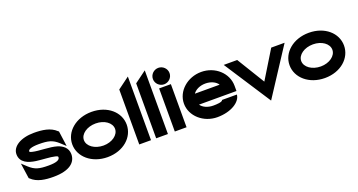

<svg xmlns="http://www.w3.org/2000/svg" viewBox="-42 -1258 3522 1888"><g transform="rotate(-20 1718.5 -314.0)"><path d="M20 -322C20 -234 101 -205 178 -194C244 -185 323 -184 371 -172C395 -166 399 -163 399 -154C399 -127 365 -110 281 -110C182 -110 138 -122 82 -173L30 -221L53 -61L60 -55C117 0 202 11 288 11C462 11 528 -57 528 -139C528 -206 479 -240 428 -257C351 -281 240 -275 173 -292C149 -298 148 -300 148 -307C148 -325 182 -341 260 -341C359 -341 404 -329 460 -278L512 -230L490 -390L482 -396C425 -451 339 -462 253 -462C112 -462 20 -402 20 -322Z M569 -226C569 -95 690 11 855 11C1021 11 1139 -95 1139 -226C1139 -357 1021 -462 855 -462C690 -462 569 -357 569 -226ZM691 -226C691 -290 764 -341 855 -341C945 -341 1017 -290 1017 -226C1017 -162 945 -110 855 -110C764 -110 691 -162 691 -226Z M1188 0H1311V-666L1188 -575Z M1365 0H1488V-666L1365 -575Z M1534 -558C1534 -510 1574 -472 1621 -472C1668 -472 1708 -510 1708 -558C1708 -606 1668 -644 1621 -644C1574 -644 1534 -606 1534 -558ZM1560 0H1683V-451H1560Z M1738 -226C1738 -95 1859 11 2003 11C2148 11 2252 -57 2258 -133H2103C2098 -112 2038 -110 2003 -110C1946 -110 1897 -133 1874 -167H2266V-221C2266 -355 2148 -462 2003 -462C1859 -462 1738 -357 1738 -226ZM1873 -282C1895 -316 1945 -341 2003 -341C2061 -341 2110 -317 2132 -282Z M2236 -451 2554 38 2873 -451H2733L2555 -160L2377 -451Z M2843 -226C2843 -95 2964 11 3129 11C3295 11 3413 -95 3413 -226C3413 -357 3295 -462 3129 -462C2964 -462 2843 -357 2843 -226ZM2965 -226C2965 -290 3038 -341 3129 -341C3219 -341 3291 -290 3291 -226C3291 -162 3219 -110 3129 -110C3038 -110 2965 -162 2965 -226Z"/></g></svg>

Font: Charger Sport
Style: UltExt
Weight: 1000
Designer: Jasper
Foundry: Cannot Into Space Fonts
Version: Version 1.1